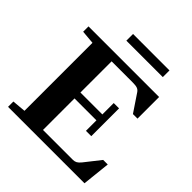

<svg xmlns="http://www.w3.org/2000/svg" viewBox="-216 -967 1119 1119"><g transform="rotate(45 344.0 -407.5)"><path d="M240.7 -760.3V-815.4H541V-760.3ZM25.9 0V-43.9L109.9 -51.3V-611.8L25.9 -619.1V-663.1H607.9V-484.9H570.3L497.1 -593.8Q489.3 -605 477.3 -609.6Q465.3 -614.3 440.4 -614.3H265.1V-357.4H445.8V-451.2H489.7V-222.2H445.8V-308.6H265.1V-48.8H511.7Q525.9 -48.8 536.6 -54.7Q547.4 -60.5 560.1 -76.2L636.7 -173.3H674.3L655.8 0Z"/></g></svg>

Font: Elstob 6pt
Style: Bold
Weight: 700
Designer: Peter S. Baker
Version: Version 1.015